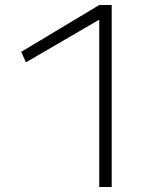

<svg xmlns="http://www.w3.org/2000/svg" viewBox="-20 -750 667 770"><path d="M378 0V-670H376L84 -500L65 -542L378 -730H428V0Z"/></svg>

Font: M PLUS 1 Light
Style: Regular
Weight: 300
Designer: Coji Morishita
Foundry: UNDERFOREST DESIGN
Version: Version 1.001